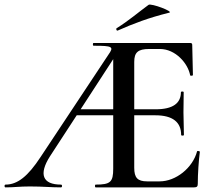

<svg xmlns="http://www.w3.org/2000/svg" viewBox="-28 -811 932 831"><path d="M482 -679C550 -709 615 -734 704 -756C727 -760 626 -798 615 -790C571 -758 530 -722 477 -689C473 -687 476 -676 482 -679ZM825 -156C806 -84 733 -26 663 -26H609C567 -26 553 -42 553 -85V-312H644C720 -312 756 -282 756 -227C756 -223 768 -223 768 -227C768 -263 766 -292 766 -325C766 -351 767 -369 767 -412C767 -416 755 -416 755 -412C755 -364 720 -338 646 -338H553V-543C553 -584 569 -599 618 -599H664C732 -599 786 -536 795 -485C796 -482 807 -483 807 -486L804 -616C804 -622 802 -625 795 -625H377C373 -625 373 -613 377 -613C460 -613 466 -609 441 -574L148 -132C93 -48 48 -12 -4 -12C-10 -12 -10 0 -4 0C35 0 55 -4 101 -4C160 -4 190 0 236 0C242 0 242 -12 236 -12C156 -12 139 -57 188 -134L304 -312H462V-81C462 -23 450 -12 386 -12C382 -12 382 0 386 0H812C824 0 828 -4 828 -15C828 -59 832 -116 837 -154C837 -157 826 -159 825 -156ZM321 -338 462 -555V-338Z"/></svg>

Font: Cormorant SC Semi
Style: Regular
Weight: 600
Designer: Christian Thalmann (Catharsis Fonts)
Version: Version 1.000;PS 001.000;hotconv 1.0.70;makeotf.lib2.5.58329